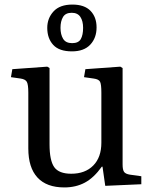

<svg xmlns="http://www.w3.org/2000/svg" viewBox="-20 -807 669 841"><path d="M262 14Q184 14 144 -29.5Q104 -73 104 -157V-401Q104 -437 97.5 -448.5Q91 -460 70 -463L28 -469L34 -504L187 -515L197 -509V-175Q197 -104 217.5 -75Q238 -46 292 -46Q353 -46 388.5 -82Q424 -118 424 -182V-401Q424 -437 418.5 -448.5Q413 -460 390 -463L348 -469L354 -504L507 -515L517 -509V-87Q517 -63 523.5 -54Q530 -45 549 -42L599 -35V0L441 7L429 -77H426Q391 -28 351.5 -7Q312 14 262 14ZM295 -582Q239 -582 213 -610.5Q187 -639 187 -685Q187 -727 214.5 -757Q242 -787 297 -787Q350 -787 376.5 -759.5Q403 -732 403 -687Q403 -641 375.5 -611.5Q348 -582 295 -582ZM296 -618Q324 -618 334 -636Q344 -654 344 -685Q344 -715 332 -733Q320 -751 294 -751Q267 -751 256 -732.5Q245 -714 245 -685Q245 -656 256.5 -637Q268 -618 296 -618Z"/></svg>

Font: Literata 36pt
Style: Regular
Weight: 400
Designer: Latin by Veronika Burian and Jose Scaglione. Greek by Irene Vlachou. Cyrillic by Vera Evstafieva.
Foundry: TypeTogether
Version: Version 3.002